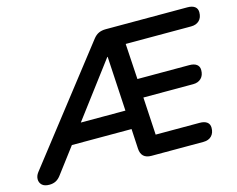

<svg xmlns="http://www.w3.org/2000/svg" viewBox="-131 -853 1246 1009"><g transform="rotate(-15 492.0 -348.5)"><path d="M21 8Q-6 8 -19 -4.5Q-32 -17 -32 -35.5Q-32 -54 -19 -71L449 -672Q463 -690 479.5 -697.5Q496 -705 518 -705H962Q988 -705 1002 -694.5Q1016 -684 1016 -664Q1016 -635 999.5 -619Q983 -603 955 -603H559L597 -637L613 -374L572 -409H893Q919 -409 933 -398.5Q947 -388 947 -368Q947 -339 930.5 -323Q914 -307 887 -307H579L614 -342L630 -65L589 -102H867Q893 -102 907 -91.5Q921 -81 921 -61Q921 -33 905 -16.5Q889 0 860 0H578Q522 0 519 -55L511 -201L547 -163H161L214 -197L85 -26Q72 -8 56.5 0Q41 8 21 8ZM488 -562 241 -234 237 -265H538L509 -230L490 -562Z"/></g></svg>

Font: Nunito ExtraLight
Style: Bold Italic
Weight: 700
Italic angle: -9°
Version: Version 3.602